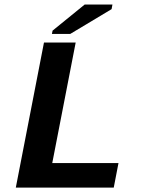

<svg xmlns="http://www.w3.org/2000/svg" viewBox="-20 -852 640 872"><path d="M51.8 0 179.7 -658.7H323.7L217.3 -111.3H518.1L496.6 0ZM215.8 -697.8 218.8 -712.9 364.7 -831.5H490.7L486.8 -810.5L298.8 -697.8Z"/></svg>

Font: Liberation Mono
Style: Bold Italic
Weight: 700
Italic angle: -12°
Monospace: yes
Designer: Steve Matteson
Foundry: Ascender Corporation
Version: Version 2.1.5